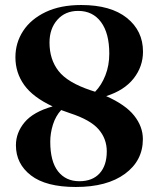

<svg xmlns="http://www.w3.org/2000/svg" viewBox="-20 -733 622 766"><path d="M282.5 13Q163.5 13 103.5 -33.2Q43.5 -79.5 43.5 -153.5Q43.5 -203.5 78 -245Q112.5 -286.5 190 -308.5Q111.5 -345 76.5 -394Q41.5 -443 41.5 -504.5Q41.5 -562.5 72.5 -609.8Q103.5 -657 162.2 -685Q221 -713 304 -713Q422 -713 486.2 -661.5Q550.5 -610 550.5 -527Q550.5 -467.5 513.2 -420Q476 -372.5 403.5 -349.5Q480.5 -315.5 515.2 -271.8Q550 -228 550 -178Q550 -92 478.5 -39.5Q407 13 282.5 13ZM342.5 -372.5Q351.5 -370 359.5 -367Q385 -393 400.5 -432.5Q416 -472 416 -519Q416 -600.5 383 -645Q350 -689.5 292 -689.5Q240 -689.5 208.8 -654Q177.5 -618.5 177.5 -563Q177.5 -496 213.5 -449.8Q249.5 -403.5 342.5 -372.5ZM180.5 -168Q180.5 -89 211.5 -49.5Q242.5 -10 296.5 -10Q349 -10 377.5 -41.5Q406 -73 406 -129Q406 -179.5 373.2 -217.2Q340.5 -255 259 -281.5Q241 -287.5 224 -294Q202 -270 191.2 -235.8Q180.5 -201.5 180.5 -168Z"/></svg>

Font: Fraunces 72pt SemiBold
Style: Regular
Weight: 600
Version: Version 1.000;[b76b70a41]